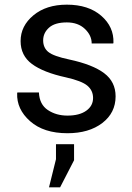

<svg xmlns="http://www.w3.org/2000/svg" viewBox="-20 -558 563 819"><path d="M377 -140.1Q377 -171.9 352.8 -192.4Q328.6 -212.9 261.2 -228Q165 -249 116.5 -284.9Q67.9 -320.8 67.9 -382.8Q67.9 -447.3 122.6 -492.7Q177.2 -538.1 265.1 -538.1Q357.4 -538.1 411.9 -490.7Q466.3 -443.4 463.9 -375.5L462.9 -372.6H371.1Q371.1 -407.2 342 -434.8Q313 -462.4 265.1 -462.4Q213.9 -462.4 189 -439.9Q164.1 -417.5 164.1 -385.7Q164.1 -354.5 186 -336.4Q208 -318.4 275.4 -304.2Q375.5 -282.7 424.3 -245.8Q473.1 -209 473.1 -147Q473.1 -76.7 416.3 -33.2Q359.4 10.3 267.6 10.3Q166.5 10.3 108.4 -41Q50.3 -92.3 53.2 -160.6L54.2 -163.6H146Q148.4 -112.3 184.1 -88.6Q219.7 -64.9 267.6 -64.9Q318.8 -64.9 347.9 -85.7Q377 -106.4 377 -140.1ZM295.9 125.5 236.3 241.2H189L218.8 121.1V57.1H295.9Z"/></svg>

Font: GeogebraSans
Style: Regular
Weight: 400
Designer: Google
Version: Version 1.100140; 2013